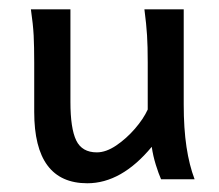

<svg xmlns="http://www.w3.org/2000/svg" viewBox="-20 -394 481 422"><path d="M171.9 8.8Q55.2 8.8 55.2 -147.9Q55.2 -150.9 55.2 -166.5Q55.2 -182.1 55.2 -202.1Q55.2 -222.2 55.2 -237.8Q55.2 -253.4 55.2 -256.3Q55.2 -291 54 -315.9Q52.7 -340.8 47.9 -373.5H134.8Q134.8 -373.5 134.8 -349.6Q134.8 -325.7 134.8 -290.8Q134.8 -255.9 134.8 -222.4Q134.8 -189 134.8 -169.9Q134.8 -111.8 147.5 -85.4Q160.2 -59.1 192.9 -59.1Q212.9 -59.1 235.4 -74.2Q257.8 -89.4 276.6 -111.1Q295.4 -132.8 304.7 -153.3V-256.3Q304.7 -292.5 303.2 -316.2Q301.8 -339.8 297.4 -373.5H383.8Q383.8 -373.5 383.8 -351.6Q383.8 -329.6 383.8 -295.9Q383.8 -262.2 383.8 -226.8Q383.8 -191.4 383.8 -164.6Q383.8 -111.3 389.9 -71Q396 -30.8 407.7 0H334Q328.6 -12.2 322.5 -31.7Q316.4 -51.3 313.5 -71.3Q247.1 8.8 171.9 8.8Z"/></svg>

Font: Harmattan Medium
Style: Regular
Weight: 500
Designer: George W. Nuss III and SIL International
Foundry: SIL International
Version: Version 4.000